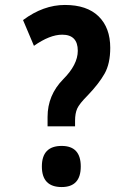

<svg xmlns="http://www.w3.org/2000/svg" viewBox="-20 -744 540 775"><path d="M283 -234V-257Q283 -286 291.5 -305.5Q300 -325 335 -360Q379 -406 402 -446.5Q425 -487 425 -551Q425 -632 378 -678Q331 -724 242 -724Q155 -724 73 -663L117 -559Q181 -604 231 -604Q294 -604 294 -539Q294 -483 235 -424Q172 -360 172 -272V-234ZM306 -72Q306 -155 229 -155Q149 -155 149 -72Q149 11 229 11Q306 11 306 -72Z"/></svg>

Font: Noto Sans Mono UI Condensed ExtraBold
Style: Regular
Weight: 800
Width: 3
Designer: Monotype Design team
Foundry: Monotype Imaging Inc.
Version: 1.000